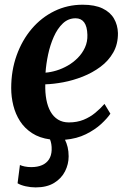

<svg xmlns="http://www.w3.org/2000/svg" viewBox="-20 -583 542 814"><path d="M131 211.5Q110.5 211.5 89 206.8Q67.5 202 54.5 194L64.5 116.5Q71.5 120 84.8 122.8Q98 125.5 112 125.5Q139.5 125.5 158.5 117Q177.5 108.5 187.8 92.5Q198 76.5 199 53.5Q199.5 39 197.5 27.8Q195.5 16.5 192 8Q147.5 2 116 -18.5Q84.5 -39 65 -69.2Q45.5 -99.5 36.5 -135.8Q27.5 -172 27.5 -209.5Q27.5 -284 50.5 -348.2Q73.5 -412.5 114.5 -460.8Q155.5 -509 210.8 -536Q266 -563 330.5 -563Q382 -563 414.8 -547.2Q447.5 -531.5 463.2 -504.2Q479 -477 480 -443Q480.5 -396 460.2 -360.5Q440 -325 406 -299.8Q372 -274.5 330.8 -258.2Q289.5 -242 248 -234.2Q206.5 -226.5 172 -225.5Q171 -190.5 176.5 -161Q182 -131.5 194.2 -109.8Q206.5 -88 226 -76Q245.5 -64 272 -64Q306.5 -64 334.2 -75.2Q362 -86.5 384 -104.8Q406 -123 423 -142.5L448 -101Q435 -81.5 408.8 -57.2Q382.5 -33 344.2 -14Q306 5 255.5 9.5Q262.5 23.5 266.8 41Q271 58.5 271 80Q271 113 255.8 143.2Q240.5 173.5 209.5 192.5Q178.5 211.5 131 211.5ZM173 -275Q194.5 -276.5 219.2 -284Q244 -291.5 267.5 -305Q291 -318.5 310 -337.8Q329 -357 340.2 -381.5Q351.5 -406 350.5 -435.5Q349.5 -471 336.8 -488.2Q324 -505.5 300.5 -505.5Q269.5 -505.5 246.5 -483.8Q223.5 -462 208 -427Q192.5 -392 184 -352Q175.5 -312 173 -275Z"/></svg>

Font: Merriweather 36pt
Style: Bold Italic
Weight: 700
Italic angle: -7.8°
Version: Version 2.101